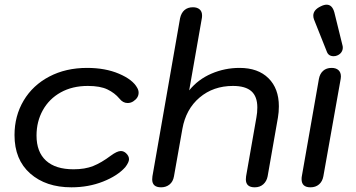

<svg xmlns="http://www.w3.org/2000/svg" viewBox="-20 -790 1522 820"><path d="M42 -213Q42 -295 81 -360.5Q120 -426 190.5 -463Q261 -500 352 -500Q430 -500 488.5 -475Q547 -450 566 -415Q572 -405 572 -394Q572 -372 549 -357Q538 -350 525 -350Q505 -350 490 -369Q470 -393 439 -408Q408 -423 355 -423Q289 -423 239.5 -395.5Q190 -368 163 -319.5Q136 -271 136 -211Q136 -141 176.5 -104Q217 -67 294 -67Q343 -67 378 -81Q413 -95 453 -125Q480 -145 496 -145Q508 -145 518 -136Q531 -124 531 -110Q531 -97 515 -76Q482 -39 420 -14.5Q358 10 285 10Q176 10 109 -49Q42 -108 42 -213Z M630 -24Q630 -32 631 -37L749 -712Q754 -735 768 -747Q782 -759 804 -759Q822 -759 832.5 -750Q843 -741 843 -724Q843 -716 842 -712L788 -404Q826 -451 883 -475.5Q940 -500 1003 -500Q1082 -500 1126.5 -456Q1171 -412 1171 -336Q1171 -311 1167 -288L1123 -37Q1119 -16 1104.5 -3Q1090 10 1068 10Q1030 10 1030 -24Q1030 -32 1031 -37L1075 -288Q1079 -309 1079 -331Q1079 -378 1053.5 -400.5Q1028 -423 975 -423Q891 -423 832.5 -373.5Q774 -324 759 -240L723 -37Q719 -14 704 -2Q689 10 668 10Q630 10 630 -24Z M1268 -25Q1268 -33 1269 -37L1342 -453Q1346 -475 1360 -487.5Q1374 -500 1396 -500Q1415 -500 1425.5 -490.5Q1436 -481 1436 -463Q1436 -457 1435 -453L1361 -37Q1357 -15 1342.5 -2.5Q1328 10 1306 10Q1268 10 1268 -25ZM1405 -550Q1383 -550 1376 -569L1321 -707Q1318 -715 1318 -723Q1318 -748 1350 -763Q1364 -770 1375 -770Q1399 -770 1408 -737L1443 -595Q1444 -592 1444 -586Q1444 -576 1438 -567Q1432 -558 1420 -553Q1413 -550 1405 -550Z"/></svg>

Font: Kodchasan Medium
Style: Italic
Weight: 500
Italic angle: -10°
Version: Version 1.000; ttfautohint (v1.6)